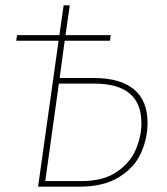

<svg xmlns="http://www.w3.org/2000/svg" viewBox="-20 -701 628 721"><path d="M534 -240Q534 -180 509 -125.5Q484 -71 426.5 -35.5Q369 0 278 0H123L200 -548H41L44 -569H203L219 -681H242L226 -569H396L393 -548H223L204 -408H333Q431 -408 482.5 -366Q534 -324 534 -240ZM511 -239Q511 -387 334 -387H201L150 -21H286Q368 -21 418.5 -55.5Q469 -90 490 -139.5Q511 -189 511 -239Z"/></svg>

Font: FiraGO Thin
Style: Italic
Weight: 100
Italic angle: -8°
Designer: bBox Type GmbH
Foundry: bBox Type GmbH
Version: Version 1.001